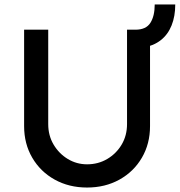

<svg xmlns="http://www.w3.org/2000/svg" viewBox="-20 -834 805 860"><path d="M370 6Q289 6 225 -29.5Q161 -65 124.5 -127.5Q88 -190 88 -269V-701H196V-278Q196 -227 220 -186.5Q244 -146 283.5 -122Q323 -98 370 -98Q420 -98 460.5 -122Q501 -146 525 -186.5Q549 -227 549 -278V-701H587Q634 -701 653.5 -731.5Q673 -762 673 -814H765Q765 -761 748.5 -720Q732 -679 700 -654Q668 -629 622 -621L652 -673V-269Q652 -190 615.5 -127.5Q579 -65 515 -29.5Q451 6 370 6Z"/></svg>

Font: Lexend Medium
Style: Regular
Weight: 500
Designer: Bonnie Shaver-Troup, Thomas Jockin
Foundry: Lexend
Version: Version 1.005